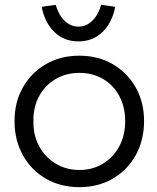

<svg xmlns="http://www.w3.org/2000/svg" viewBox="-20 -763 647 793"><path d="M40 -263Q40 -341 74.5 -402Q109 -463 169.5 -498Q230 -533 308 -533Q385 -533 445.5 -498Q506 -463 540.5 -402Q575 -341 575 -263Q575 -184 540.5 -122Q506 -60 445.5 -25Q385 10 308 10Q230 10 169.5 -25Q109 -60 74.5 -122Q40 -184 40 -263ZM497 -263Q497 -321 473 -366Q449 -411 406 -436.5Q363 -462 308 -462Q253 -462 209.5 -436.5Q166 -411 141.5 -365.5Q117 -320 118 -263Q117 -205 141.5 -159.5Q166 -114 209.5 -87.5Q253 -61 308 -61Q363 -61 406 -87.5Q449 -114 473 -159.5Q497 -205 497 -263ZM152 -735 210 -743Q222 -701 247 -677Q272 -653 304 -653Q336 -653 361 -677Q386 -701 398 -743L456 -735Q443 -669 403 -630.5Q363 -592 304 -592Q245 -592 205 -630.5Q165 -669 152 -735Z"/></svg>

Font: Our Lexend Light
Style: Regular
Weight: 300
Designer: Bonnie Shaver-Troup, Thomas Jockin
Foundry: Lexend
Version: Version 1.007